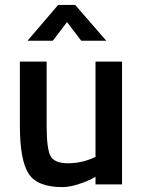

<svg xmlns="http://www.w3.org/2000/svg" viewBox="-20 -751 583 782"><path d="M477 -500V0H369V-31L349 -20Q329 -10 295.5 0.5Q262 11 234 11Q131 11 96 -44.5Q61 -100 61 -239Q61 -239 61 -500H170V-238Q170 -148 185 -117Q200 -86 257.5 -86Q315 -86 369 -112V-500ZM92 -585 217 -731H286L413 -585H311L253 -661L195 -585Z"/></svg>

Font: Titillium Web[RUS by Daymarius]
Style: Regular
Weight: 600
Designer: Cyrillization by Daymarius
Foundry: Cyrillization by Daymarius
Version: Version 1.002 September 11, 2018